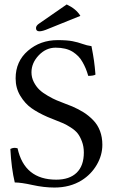

<svg xmlns="http://www.w3.org/2000/svg" viewBox="-20 -840 525 870"><path d="M282.2 -819.8Q325.2 -799.8 344.2 -768.1L200.2 -710Q172.4 -697.8 158.2 -698.2Q143.1 -698.2 143.1 -712.9Q143.1 -724.1 158.2 -733.9ZM394.5 -630.9Q402.3 -590.8 406 -564.2Q409.7 -537.6 412.6 -502Q405.3 -496.6 379.9 -496.1Q374.5 -514.6 368.7 -528.8Q362.8 -543 354.2 -558.3Q345.7 -573.7 334.7 -585Q323.7 -596.2 309.1 -605.5Q294.4 -614.7 274.9 -619.4Q255.4 -624 231.9 -624Q188.5 -624 155.5 -589.4Q122.6 -554.7 122.6 -512.2Q122.6 -488.8 133.3 -468Q144 -447.3 158.7 -433.3Q173.3 -419.4 197 -405.8Q220.7 -392.1 236.8 -385.5Q252.9 -378.9 276.9 -369.6Q300.8 -360.4 307.1 -357.9Q336.4 -345.2 359.1 -330.8Q381.8 -316.4 402.1 -295.7Q422.4 -274.9 433.1 -246.6Q443.8 -218.3 443.8 -184.1Q443.8 -136.7 418.5 -93.3Q393.1 -49.8 350.1 -22.9Q297.4 9.8 226.6 9.8Q179.2 9.8 127.2 -1.7Q75.2 -13.2 46.9 -13.2Q31.7 -76.2 26.9 -165Q42.5 -173.3 59.6 -168Q90.8 -25.9 234.9 -25.9Q294.9 -25.9 327.4 -57.4Q359.9 -88.9 359.9 -148.9Q359.9 -176.3 351.3 -199Q342.8 -221.7 331.8 -235.6Q320.8 -249.5 300.5 -262.5Q280.3 -275.4 266.8 -281.2Q253.4 -287.1 228.8 -296.6Q204.1 -306.2 195.3 -310.1Q151.9 -329.1 122.6 -349.9Q93.3 -370.6 72 -405.8Q50.8 -440.9 50.8 -484.9Q50.8 -562 106.7 -610.1Q162.6 -658.2 241.2 -658.2Q284.2 -658.2 308.8 -653.3Q333.5 -648.4 353.5 -641.1Q373.5 -633.8 394.5 -630.9Z"/></svg>

Font: Linux Libertine Capitals
Style: Small Caps
Weight: 400
Designer: Philipp H. Poll
Foundry: Philipp H. Poll
Version: Version 5.1.3